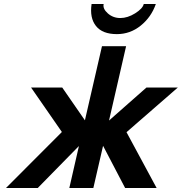

<svg xmlns="http://www.w3.org/2000/svg" viewBox="-20 -936 905 956"><path d="M695.8 -916H755.9Q733.4 -851.1 680.9 -808.6Q628.4 -766.1 562 -766.1Q490.2 -766.1 458 -806.4Q425.8 -846.7 436 -916H496.1Q490.7 -892.6 516.8 -869.4Q543 -846.2 579.1 -846.2Q615.2 -846.2 652.8 -869.6Q690.4 -893.1 695.8 -916ZM487.8 -706.1H607.9L522.9 -335.9L709 -500H865.2L609.9 -277.8L759.8 0H603L493.2 -210L444.8 0H325.2L373 -209Q230.5 -64.5 168 0H9.8L288.1 -278.8L134.8 -500H290L402.8 -336.9Z"/></svg>

Font: Perun
Style: Bold Italic
Weight: 700
Italic angle: -12°
Foundry: Copyright (c) Stefan Peev, Context Ltd, 2016
Version: Version 001.000